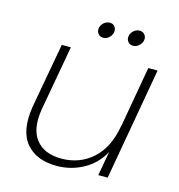

<svg xmlns="http://www.w3.org/2000/svg" viewBox="-106 -794 835 896"><g transform="rotate(15 311.5 -346.0)"><path d="M587.9 -543 492.2 0H446.8L467.8 -117.2Q434.6 -56.2 375.2 -23.7Q315.9 8.8 247.1 8.8Q200.7 8.8 164.1 -4.9Q127.4 -18.6 101.6 -47.6Q75.7 -76.7 67.1 -121.1Q58.6 -165.5 67.9 -227.1L125 -543H168.9L112.8 -230Q96.2 -132.8 136 -81.3Q175.8 -29.8 259.8 -29.8Q348.1 -29.8 410.6 -86.2Q473.1 -142.6 491.2 -252V-249L543 -543ZM303.2 -625Q289.1 -625 280 -634.3Q271 -643.6 271 -657.2Q271 -674.3 284.4 -687.7Q297.9 -701.2 315.9 -701.2Q329.1 -701.2 337.6 -692.1Q346.2 -683.1 346.2 -669.9Q346.2 -652.3 333 -638.7Q319.8 -625 303.2 -625ZM446.8 -625Q432.6 -625 423.8 -634.3Q415 -643.6 415 -657.2Q415 -674.3 428.5 -687.7Q441.9 -701.2 460 -701.2Q473.1 -701.2 482.2 -692.1Q491.2 -683.1 491.2 -669.9Q491.2 -652.3 477.3 -638.7Q463.4 -625 446.8 -625Z"/></g></svg>

Font: SVN-Poppins ExtraLight
Style: Italic
Weight: 200
Italic angle: -10°
Designer: Ninad Kale (Devanagari), Jonny Pinhorn (Latin)
Foundry: Indian Type Foundry
Version: Version 3.002 2017